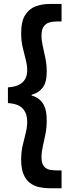

<svg xmlns="http://www.w3.org/2000/svg" viewBox="-20 -832 392 998"><path d="M238.4 146.5Q209.9 146.5 183.1 140.5Q156.3 134.6 135.4 118.8Q114.6 103 102.3 73.9Q90 44.9 90 -1.9Q90 -42.9 97.9 -76.2Q105.7 -109.5 113.5 -139.6Q121.4 -169.6 121.4 -200.6Q121.4 -240.7 99.1 -266.7Q76.9 -292.6 21.2 -296.2V-377.8Q73.2 -381.7 97.3 -404.1Q121.4 -426.5 121.4 -467.4Q121.4 -493.9 113.5 -523Q105.7 -552.2 97.9 -585.9Q90 -619.6 90 -659.6Q90 -721.4 111.1 -754.2Q132.3 -787 166 -799.3Q199.8 -811.5 238.4 -811.5H300V-720.3H272Q253.1 -720.3 235.5 -714.9Q218 -709.5 206.8 -693.8Q195.7 -678.2 195.7 -647.5Q195.7 -621.7 202.5 -592Q209.3 -562.2 216.1 -529Q222.9 -495.8 222.9 -459.3Q222.9 -404.5 202.2 -376.9Q181.6 -349.4 144.3 -339.3V-335.4Q181.6 -325.7 202.2 -295.4Q222.9 -265.1 222.9 -206.1Q222.9 -168.1 216.1 -134.2Q209.3 -100.4 202.5 -70.8Q195.7 -41.2 195.7 -15.9Q195.7 18.6 208.8 33.1Q221.9 47.6 239.7 50.6Q257.6 53.6 272 53.6H300V146.5Z"/></svg>

Font: Reddit Sans
Style: Regular
Weight: 400
Designer: Stephen Hutchings
Foundry: Reddit
Version: Version 1.014